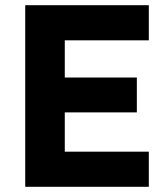

<svg xmlns="http://www.w3.org/2000/svg" viewBox="-20 -718 647 738"><path d="M77 0V-698H552V-563H229V-420H506V-286H229V-135H552V0Z"/></svg>

Font: IBM Plex Sans Devanagari
Style: Bold
Weight: 700
Designer: Mike Abbink, Paul van der Laan, Pieter van Rosmalen, Erin McLaughlin
Foundry: Bold Monday
Version: Version 1.1